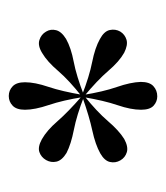

<svg xmlns="http://www.w3.org/2000/svg" viewBox="10 -638 380 440"><g transform="rotate(-90 200.0 -418.0)"><path d="M347.6 -502.4Q354 -491.9 350.8 -479.4Q347.6 -466.9 330.6 -456.5Q310.5 -445.2 278.6 -439.1Q246.8 -433.1 200.8 -415.3L198.4 -420.2Q235.5 -449.2 257.3 -474.6Q279 -500 298.4 -511.3Q315.3 -521.8 328.2 -517.7Q341.1 -513.7 347.6 -502.4ZM347.6 -332.3Q341.1 -321.8 329 -318.1Q316.9 -314.5 299.2 -323.4Q279 -334.7 257.7 -359.7Q236.3 -384.7 198.4 -416.1L201.6 -420.2Q245.2 -403.2 277.8 -396.8Q310.5 -390.3 330.6 -379Q348.4 -369.4 351.2 -356.5Q354 -343.5 347.6 -332.3ZM199.2 -247.6Q187.1 -247.6 177.8 -256Q168.5 -264.5 168.5 -284.7Q168.5 -308.1 179 -338.7Q189.5 -369.4 197.6 -417.7H202.4Q209.7 -371.8 220.6 -340.3Q231.5 -308.9 232.3 -285.5Q232.3 -265.3 222.6 -256.5Q212.9 -247.6 199.2 -247.6ZM52.4 -332.3Q46 -343.5 48.8 -356Q51.6 -368.5 68.5 -378.2Q88.7 -389.5 120.6 -396.4Q152.4 -403.2 198.4 -419.4L200.8 -415.3Q164.5 -386.3 142.7 -360.9Q121 -335.5 101.6 -323.4Q83.9 -313.7 71.4 -317.3Q58.9 -321 52.4 -332.3ZM53.2 -502.4Q59.7 -513.7 71.4 -517.7Q83.1 -521.8 100.8 -512.1Q121 -500.8 142.3 -476.2Q163.7 -451.6 200.8 -419.4L199.2 -415.3Q155.6 -432.3 122.6 -438.7Q89.5 -445.2 69.4 -455.6Q52.4 -466.1 49.6 -478.6Q46.8 -491.1 53.2 -502.4ZM200 -587.9Q212.9 -587.9 222.2 -579Q231.5 -570.2 231.5 -550.8Q231.5 -528.2 221 -497.2Q210.5 -466.1 202.4 -417.7H197.6Q190.3 -463.7 179.4 -496Q168.5 -528.2 168.5 -550.8Q168.5 -570.2 177.8 -579Q187.1 -587.9 200 -587.9Z"/></g></svg>

Font: Playfair 144pt
Style: Regular
Weight: 400
Designer: Claus Eggers Sørensen
Foundry: Claus Eggers Sørensen
Version: Version 2.001;gftools[0.9.30]